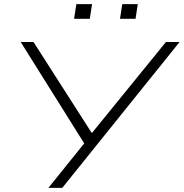

<svg xmlns="http://www.w3.org/2000/svg" viewBox="-20 -908 888 928"><path d="M214 0 396 -226 397 -199 80 -705H142L423 -266H425L782 -705H848L281 0ZM560 -817 571 -888H646L635 -817ZM338 -817 349 -888H425L414 -817Z"/></svg>

Font: Nunito Sans 7pt Expanded ExtraLight
Style: Italic
Weight: 250
Width: 7
Italic angle: -9°
Designer: Vernon Adams
Foundry: Vernon Adams
Version: Version 3.101;gftools[0.9.27]